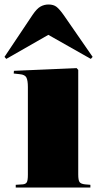

<svg xmlns="http://www.w3.org/2000/svg" viewBox="-42 -834 441 854"><path d="M28 0V-12L59 -14Q72 -15 77 -23Q82 -31 82 -57V-447Q82 -476 75.5 -489Q69 -502 46 -504L19 -507L20 -519L299 -531L306 -523V-58Q306 -32 312 -24Q318 -16 336 -14L360 -12V0ZM-14 -572 -22 -581 103 -768Q122 -796 138.5 -805Q155 -814 174 -814Q196 -814 209.5 -803.5Q223 -793 242 -766L370 -581L362 -572L173 -679Z"/></svg>

Font: Display Black
Style: Regular
Weight: 900
Designer: Latin by Veronika Burian and Jose Scaglione. Greek by Irene Vlachou. Cyrillic by Vera Evstafieva.
Foundry: TypeTogether
Version: Version 3.002